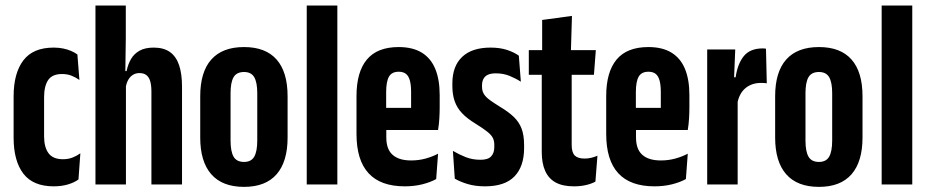

<svg xmlns="http://www.w3.org/2000/svg" viewBox="-20 -684 3444 712"><path d="M179.5 7Q102.5 7 66.5 -40.2Q30.5 -87.5 30.5 -173.5V-326.5Q30.5 -412.5 66.5 -460Q102.5 -507.5 179 -507.5Q198 -507.5 214 -504.2Q230 -501 243.5 -495.2Q257 -489.5 267 -482L274.5 -387.5Q261 -397 245.5 -403.2Q230 -409.5 210 -409.5Q173.5 -409.5 158.5 -387Q143.5 -364.5 143.5 -323.5V-178.5Q143.5 -138 160 -115.8Q176.5 -93.5 213.5 -93.5Q233 -93.5 249 -99.8Q265 -106 278 -115.5L271 -18.5Q255.5 -7 231.8 0Q208 7 179.5 7Z M541.5 0V-344.5Q541.5 -367 537.2 -382.2Q533 -397.5 523.2 -405.2Q513.5 -413 497 -413Q483 -413 472.5 -406.2Q462 -399.5 455.5 -387.8Q449 -376 446 -360.5L417 -420.5H449.5Q454.5 -445.5 465.8 -465Q477 -484.5 497.5 -496Q518 -507.5 550 -507.5Q587 -507.5 610 -491.2Q633 -475 644 -442.8Q655 -410.5 655 -362.5V0ZM334 0V-663.5H446.5V-540.5L444.5 -400L447 -380.5V0Z M885 9Q804.5 9 763.5 -37.8Q722.5 -84.5 722.5 -174V-327Q722.5 -417 763.5 -463.2Q804.5 -509.5 885 -509.5Q965 -509.5 1005.8 -463.2Q1046.5 -417 1046.5 -327V-174Q1046.5 -84.5 1005.8 -37.8Q965 9 885 9ZM885 -83.5Q911.5 -83.5 922.8 -103Q934 -122.5 934 -163V-338.5Q934 -378.5 922.8 -397.8Q911.5 -417 885 -417Q857.5 -417 846.2 -397.8Q835 -378.5 835 -338.5V-163Q835 -122.5 846.2 -103Q857.5 -83.5 885 -83.5Z M1117.5 0V-663.5H1231V0Z M1481 7Q1391.5 7 1346.8 -41.5Q1302 -90 1302 -187.5V-327.5Q1302 -417 1340.5 -463.2Q1379 -509.5 1458.5 -509.5Q1510 -509.5 1543.8 -489Q1577.5 -468.5 1594 -428.8Q1610.5 -389 1610.5 -331.5V-287Q1610.5 -265.5 1609.2 -244.5Q1608 -223.5 1604.5 -202H1504.5Q1504.5 -247 1504.5 -281Q1504.5 -315 1504.5 -342.5Q1504.5 -368.5 1500 -385.2Q1495.5 -402 1485.5 -410Q1475.5 -418 1458.5 -418Q1433 -418 1422.5 -399.8Q1412 -381.5 1412 -342.5V-251L1412.5 -232.5V-175.5Q1412.5 -153 1418.2 -136.8Q1424 -120.5 1435.8 -110Q1447.5 -99.5 1464.8 -94.2Q1482 -89 1505 -89Q1533 -89 1558.2 -96Q1583.5 -103 1604.5 -114L1597.5 -20Q1576 -8 1546 -0.5Q1516 7 1481 7ZM1372.5 -202V-284H1579.5V-202Z M1778.5 7Q1742.5 7 1714.2 -1.5Q1686 -10 1666.5 -21.5L1659.5 -124.5Q1682.5 -111 1707.2 -101.2Q1732 -91.5 1762 -91.5Q1789.5 -91.5 1801.2 -104Q1813 -116.5 1813 -138.5V-147Q1813 -162 1807.5 -172.8Q1802 -183.5 1786.8 -195.8Q1771.5 -208 1742.5 -226Q1712 -244.5 1693.2 -264.5Q1674.5 -284.5 1666 -309Q1657.5 -333.5 1657.5 -365.5V-374.5Q1657.5 -438.5 1693.8 -473Q1730 -507.5 1799.5 -507.5Q1834 -507.5 1860.5 -498.8Q1887 -490 1904 -477.5L1911.5 -381Q1892 -393.5 1869.2 -402.8Q1846.5 -412 1818.5 -412Q1800.5 -412 1789.2 -406.8Q1778 -401.5 1772.8 -391.5Q1767.5 -381.5 1767.5 -367.5V-362Q1767.5 -346 1775 -334.5Q1782.5 -323 1797.5 -312.2Q1812.5 -301.5 1835 -287.5Q1866 -269 1885.5 -250.2Q1905 -231.5 1914.2 -207Q1923.5 -182.5 1923.5 -146.5V-134.5Q1923.5 -67 1888 -30Q1852.5 7 1778.5 7Z M2108 7Q2067 7 2040.8 -7.2Q2014.5 -21.5 2001.8 -50Q1989 -78.5 1989 -120V-481.5H2100V-146.5Q2100 -119 2111.2 -107.5Q2122.5 -96 2148 -96Q2161.5 -96 2173.2 -99Q2185 -102 2195.5 -106.5L2188 -10.5Q2173.5 -2.5 2153.2 2.2Q2133 7 2108 7ZM1941 -406.5V-498H2189.5L2182.5 -406.5ZM1990.5 -489.5V-610L2101 -625L2097 -489.5Z M2407 7Q2317.5 7 2272.8 -41.5Q2228 -90 2228 -187.5V-327.5Q2228 -417 2266.5 -463.2Q2305 -509.5 2384.5 -509.5Q2436 -509.5 2469.8 -489Q2503.5 -468.5 2520 -428.8Q2536.5 -389 2536.5 -331.5V-287Q2536.5 -265.5 2535.2 -244.5Q2534 -223.5 2530.5 -202H2430.5Q2430.5 -247 2430.5 -281Q2430.5 -315 2430.5 -342.5Q2430.5 -368.5 2426 -385.2Q2421.5 -402 2411.5 -410Q2401.5 -418 2384.5 -418Q2359 -418 2348.5 -399.8Q2338 -381.5 2338 -342.5V-251L2338.5 -232.5V-175.5Q2338.5 -153 2344.2 -136.8Q2350 -120.5 2361.8 -110Q2373.5 -99.5 2390.8 -94.2Q2408 -89 2431 -89Q2459 -89 2484.2 -96Q2509.5 -103 2530.5 -114L2523.5 -20Q2502 -8 2472 -0.5Q2442 7 2407 7ZM2298.5 -202V-284H2505.5V-202Z M2714.5 -302 2679 -397.5H2708Q2715 -447 2738.2 -475.8Q2761.5 -504.5 2808.5 -504.5Q2811.5 -504.5 2814 -504.2Q2816.5 -504 2820.5 -503.5L2823.5 -375Q2820 -376 2814.2 -376.2Q2808.5 -376.5 2802 -376.5Q2768.5 -376.5 2745.2 -357.8Q2722 -339 2714.5 -302ZM2602.5 0V-500.5H2706.5L2701 -366.5L2715.5 -356.5V0Z M3017 9Q2936.5 9 2895.5 -37.8Q2854.5 -84.5 2854.5 -174V-327Q2854.5 -417 2895.5 -463.2Q2936.5 -509.5 3017 -509.5Q3097 -509.5 3137.8 -463.2Q3178.5 -417 3178.5 -327V-174Q3178.5 -84.5 3137.8 -37.8Q3097 9 3017 9ZM3017 -83.5Q3043.5 -83.5 3054.8 -103Q3066 -122.5 3066 -163V-338.5Q3066 -378.5 3054.8 -397.8Q3043.5 -417 3017 -417Q2989.5 -417 2978.2 -397.8Q2967 -378.5 2967 -338.5V-163Q2967 -122.5 2978.2 -103Q2989.5 -83.5 3017 -83.5Z M3249.5 0V-663.5H3363V0Z"/></svg>

Font: Anek Tamil Condensed SemiBold
Style: Regular
Weight: 600
Width: 3
Designer: Aadarsh Rajan (Tamil), Yesha Goshar (Latin)
Foundry: Ek Type
Version: Version 1.003